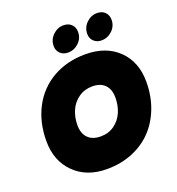

<svg xmlns="http://www.w3.org/2000/svg" viewBox="-164 -1071 1115 1210"><g transform="rotate(-20 394.0 -466.0)"><path d="M767.1 -426.8Q767.1 -332 736.6 -251.7Q706.1 -171.4 651.6 -114.3Q597.2 -57.1 518.8 -25.1Q440.4 6.8 347.2 6.8Q211.4 6.8 129.2 -75Q46.9 -156.7 46.9 -289.1Q46.9 -415.5 98.9 -513.7Q150.9 -611.8 245.8 -666Q340.8 -720.2 463.9 -720.2Q602.5 -720.2 684.8 -639.9Q767.1 -559.6 767.1 -426.8ZM265.1 -316.9Q265.1 -261.7 294.7 -231Q324.2 -200.2 380.9 -200.2Q433.1 -200.2 472.2 -228.3Q511.2 -256.3 530.5 -301Q549.8 -345.7 549.8 -398.9Q549.8 -453.6 520.8 -484.4Q491.7 -515.1 436 -515.1Q383.8 -515.1 344.2 -487.3Q304.7 -459.5 284.9 -414.8Q265.1 -370.1 265.1 -316.9ZM367.2 -767.1Q335.4 -767.1 315.2 -786.6Q294.9 -806.2 294.9 -835.9Q294.9 -878.9 325.7 -908.9Q356.4 -939 397 -939Q430.2 -939 450.2 -919.4Q470.2 -899.9 470.2 -868.2Q470.2 -826.2 439.5 -796.6Q408.7 -767.1 367.2 -767.1ZM591.8 -767.1Q560.5 -767.1 540.3 -786.4Q520 -805.7 520 -835.9Q520 -878.9 550.8 -908.9Q581.5 -939 622.1 -939Q655.3 -939 675 -919.4Q694.8 -899.9 694.8 -868.2Q694.8 -826.2 664.1 -796.6Q633.3 -767.1 591.8 -767.1Z"/></g></svg>

Font: SVN-Poppins Black
Style: Italic
Weight: 900
Italic angle: -10°
Designer: Ninad Kale (Devanagari), Jonny Pinhorn (Latin)
Foundry: Indian Type Foundry
Version: Version 3.002 2017